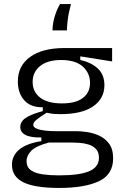

<svg xmlns="http://www.w3.org/2000/svg" viewBox="-20 -754 617 947"><path d="M272 173Q151 173 95 145Q39 117 39 59Q39 14 74.5 -16Q110 -46 184 -58V-76Q131 -75 105.5 -88.5Q80 -102 80 -127Q80 -154 106 -172Q132 -190 191 -206V-225Q131 -224 99.5 -259.5Q68 -295 68 -352Q68 -430 129 -473.5Q190 -517 297 -517H533V-451L376 -476V-458Q431 -446 463 -415.5Q495 -385 495 -334Q495 -268 439.5 -229.5Q384 -191 278 -191Q263 -191 247.5 -192Q232 -193 210 -198Q181 -180 162.5 -165.5Q144 -151 144 -139Q144 -126 162 -119Q180 -112 205.5 -109.5Q231 -107 252 -107H357Q377 -107 407 -103Q437 -99 467 -86Q497 -73 517.5 -46Q538 -19 538 27Q538 107 467.5 140Q397 173 272 173ZM286 -244Q354 -244 389 -271Q424 -298 424 -345Q424 -394 388 -426Q352 -458 282 -458Q214 -458 177.5 -428Q141 -398 141 -350Q141 -301 178 -272.5Q215 -244 286 -244ZM270 111Q372 111 420 90.5Q468 70 468 24Q468 -4 453 -19.5Q438 -35 416 -41.5Q394 -48 371.5 -49.5Q349 -51 334 -51H221Q157 -34 134 -10Q111 14 111 40Q111 71 133 86Q155 101 191.5 106Q228 111 270 111ZM330 -734Q318 -689 314 -655.5Q310 -622 310 -604H239Q239 -636 249.5 -671.5Q260 -707 276 -734Z"/></svg>

Font: Bricolage Grotesque 12pt Light
Style: Regular
Weight: 300
Designer: Mathieu Triay
Foundry: Atelier Triay
Version: Version 1.001; ttfautohint (v1.8.4.7-5d5b);gftools[0.9.33.de